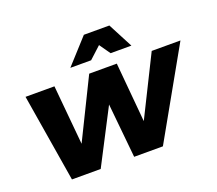

<svg xmlns="http://www.w3.org/2000/svg" viewBox="-126 -937 1255 1111"><g transform="rotate(-20 501.5 -381.5)"><path d="M698 0H521L488 -334L315 0H138L49 -541H227L261 -175L441 -541H611L644 -175L826 -541H1003ZM726 -610H598L551 -677L478 -610H350L489 -763H646Z"/></g></svg>

Font: Argentum Novus
Style: Bold Italic
Weight: 700
Designer: Julieta Ulanovsky (font) & Cristiano Sobral (main changes)
Foundry: Julieta Ulanovsky (font) & Cristiano Sobral (main changes)
Version: Version 3.00;November 27, 2020;FontCreator 13.0.0.2655 64-bi